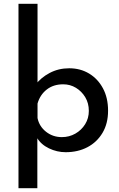

<svg xmlns="http://www.w3.org/2000/svg" viewBox="-20 -797 631 1018"><path d="M328 10Q282 10 239.5 -10.5Q197 -31 176 -67L178 -103V201H78V-777H179V-324L168 -347Q196 -385 243 -410Q290 -435 347 -435Q406 -435 452.5 -407Q499 -379 526 -328.5Q553 -278 553 -210Q553 -142 523.5 -92.5Q494 -43 443.5 -16.5Q393 10 328 10ZM308 -70Q347 -70 379.5 -88.5Q412 -107 431.5 -138.5Q451 -170 451 -209Q451 -250 432 -281.5Q413 -313 382.5 -331.5Q352 -350 315 -350Q263 -350 227.5 -322Q192 -294 179 -248V-171Q188 -127 224 -98.5Q260 -70 308 -70Z"/></svg>

Font: Reem Kufi Fun
Style: Regular
Weight: 400
Designer: Khaled Hosny
Version: Version 1.005